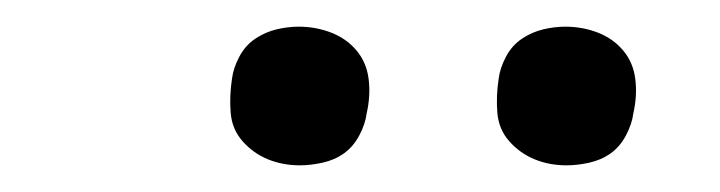

<svg xmlns="http://www.w3.org/2000/svg" viewBox="-20 -742 540 144"><path d="M405 -618Q392 -618 381 -622.5Q370 -627 362 -636Q354 -645 353 -657.5Q352 -670 354 -683Q355 -691 359.5 -699.5Q364 -708 371.5 -713Q379 -718 387.5 -720Q396 -722 404 -722Q417 -722 428.5 -717.5Q440 -713 447.5 -704Q455 -695 456.5 -682.5Q458 -670 455 -657Q454 -649 449.5 -640.5Q445 -632 438 -627Q431 -622 422 -620Q413 -618 405 -618ZM205 -618Q192 -618 181 -622.5Q170 -627 162 -636Q154 -645 153 -657.5Q152 -670 154 -683Q155 -691 159.5 -699.5Q164 -708 171.5 -713Q179 -718 187.5 -720Q196 -722 204 -722Q217 -722 228.5 -717.5Q240 -713 247.5 -704Q255 -695 256.5 -682.5Q258 -670 255 -657Q254 -649 249.5 -640.5Q245 -632 238 -627Q231 -622 222 -620Q213 -618 205 -618Z"/></svg>

Font: Iosevka Curly Light
Style: Italic
Weight: 300
Italic angle: -9°
Monospace: yes
Designer: Belleve Invis
Foundry: Belleve Invis
Version: Version 22.1.2; ttfautohint (v1.8.4)